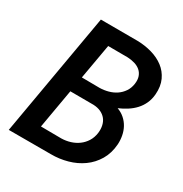

<svg xmlns="http://www.w3.org/2000/svg" viewBox="-166 -837 918 964"><g transform="rotate(30 293.5 -355.5)"><path d="M19 0 142.6 -710.9 356.4 -710.4Q399.4 -709.5 439.5 -698Q479.5 -686.5 509.3 -663.8Q539.1 -641.1 555.4 -606Q571.8 -570.8 567.9 -522.5Q565.4 -493.2 554.4 -469.2Q543.5 -445.3 526.1 -426.5Q508.8 -407.7 486.1 -393.1Q463.4 -378.4 438 -367.7Q462.9 -358.4 481 -342.3Q499 -326.2 510.3 -305.4Q521.5 -284.7 526.1 -260.5Q530.8 -236.3 529.3 -210.9Q525.4 -157.7 501.7 -117.9Q478 -78.1 441.2 -51.8Q404.3 -25.4 357.9 -12.5Q311.5 0.5 262.2 0ZM189.9 -322.3 150.4 -95.7 268.6 -94.7Q295.4 -95.2 320.3 -103Q345.2 -110.8 365 -125.5Q384.8 -140.1 398.2 -161.6Q411.6 -183.1 415.5 -210.9Q418.5 -234.9 413.8 -254.9Q409.2 -274.9 397.5 -289.3Q385.7 -303.7 367.2 -312.3Q348.6 -320.8 324.7 -321.8ZM205.1 -411.6 308.6 -410.6Q333.5 -411.1 357.7 -417.7Q381.8 -424.3 401.4 -437.5Q420.9 -450.7 434.3 -470.5Q447.8 -490.2 451.7 -517.1Q455.1 -542 448.7 -559.8Q442.4 -577.6 428.7 -589.4Q415 -601.1 395.8 -606.9Q376.5 -612.8 354 -613.8L240.7 -614.3Z"/></g></svg>

Font: Roboto Mono Medium
Style: Italic
Weight: 500
Designer: Google
Version: Version 2.000985; 2015; ttfautohint (v1.3)